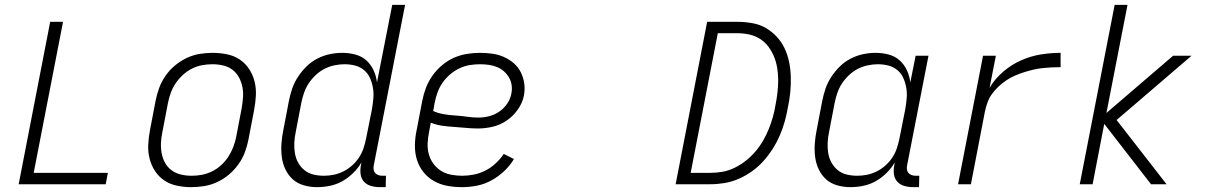

<svg xmlns="http://www.w3.org/2000/svg" viewBox="-20 -760 4990 792"><path d="M57 0 187 -670H240L119 -47H425L416 0Z M769 12Q739 12 710 6Q681 0 658 -15.5Q635 -31 619.5 -54.5Q604 -78 597 -106Q590 -134 591.5 -164Q593 -194 599 -225L622 -345Q627 -371 636.5 -397Q646 -423 662.5 -447Q679 -471 702 -490Q725 -509 750.5 -521Q776 -533 803 -537.5Q830 -542 857 -542Q887 -542 916.5 -536Q946 -530 969 -514.5Q992 -499 1007.5 -475.5Q1023 -452 1030 -424Q1037 -396 1035.5 -366Q1034 -336 1028 -305L1005 -185Q1000 -159 990.5 -133Q981 -107 964 -83Q947 -59 924.5 -40Q902 -21 876 -9Q850 3 823 7.5Q796 12 769 12ZM771 -35Q792 -35 813 -39Q834 -43 854.5 -53Q875 -63 892 -78.5Q909 -94 921.5 -113Q934 -132 942 -153Q950 -174 954 -194L977 -314Q981 -337 982.5 -359.5Q984 -382 979.5 -403Q975 -424 965 -442Q955 -460 938.5 -472.5Q922 -485 900.5 -490Q879 -495 856 -495Q835 -495 813.5 -491Q792 -487 772 -477Q752 -467 735 -451.5Q718 -436 705 -417Q692 -398 684.5 -377Q677 -356 673 -336L650 -216Q645 -193 644 -170.5Q643 -148 647 -127Q651 -106 661 -88Q671 -70 688 -57.5Q705 -45 726.5 -40Q748 -35 771 -35Z M1288 12Q1260 12 1233.5 4.5Q1207 -3 1188 -20Q1169 -37 1157.5 -61Q1146 -85 1142.5 -112Q1139 -139 1141 -167.5Q1143 -196 1149 -225L1172 -345Q1177 -370 1185.5 -395Q1194 -420 1209.5 -443.5Q1225 -467 1245 -486.5Q1265 -506 1289.5 -518.5Q1314 -531 1340 -536.5Q1366 -542 1392 -542Q1420 -542 1446 -535Q1472 -528 1491 -511Q1510 -494 1521 -470Q1532 -446 1535 -420L1598 -740H1651L1522 -79Q1520 -70 1521 -61.5Q1522 -53 1527 -47Q1532 -41 1540 -38Q1548 -35 1557 -35H1572L1571 12H1547Q1528 12 1510.5 7Q1493 2 1481.5 -10.5Q1470 -23 1467.5 -41.5Q1465 -60 1469 -79L1471 -90Q1457 -66 1436.5 -46Q1416 -26 1392 -12.5Q1368 1 1341 6.5Q1314 12 1288 12ZM1316 -35Q1336 -35 1356 -39Q1376 -43 1395.5 -52.5Q1415 -62 1432 -77Q1449 -92 1461 -110.5Q1473 -129 1479.5 -148.5Q1486 -168 1490 -188L1514 -308Q1518 -331 1520 -353.5Q1522 -376 1518.5 -397Q1515 -418 1506.5 -437.5Q1498 -457 1482 -470.5Q1466 -484 1445 -489.5Q1424 -495 1401 -495Q1381 -495 1359.5 -490.5Q1338 -486 1318.5 -476Q1299 -466 1282 -450Q1265 -434 1253 -415.5Q1241 -397 1234 -376.5Q1227 -356 1223 -336L1200 -216Q1195 -193 1194 -171Q1193 -149 1196.5 -128Q1200 -107 1210 -89Q1220 -71 1236 -58Q1252 -45 1273 -40Q1294 -35 1316 -35Z M1886 12Q1854 12 1824.5 6.5Q1795 1 1769.5 -13.5Q1744 -28 1726 -51Q1708 -74 1699.5 -102Q1691 -130 1691.5 -161.5Q1692 -193 1699 -225L1722 -345Q1727 -371 1737 -397.5Q1747 -424 1764 -448Q1781 -472 1803.5 -491Q1826 -510 1852 -521.5Q1878 -533 1905.5 -537.5Q1933 -542 1959 -542Q1986 -542 2011 -538.5Q2036 -535 2058.5 -525Q2081 -515 2099 -499.5Q2117 -484 2128 -462.5Q2139 -441 2142.5 -416Q2146 -391 2141 -365Q2135 -335 2115.5 -307.5Q2096 -280 2069 -262Q2042 -244 2011.5 -237Q1981 -230 1952 -230Q1927 -230 1902.5 -232.5Q1878 -235 1852.5 -236.5Q1827 -238 1803 -241.5Q1779 -245 1757 -254L1750 -216Q1745 -192 1744 -168.5Q1743 -145 1749 -123.5Q1755 -102 1768 -84.5Q1781 -67 1799 -55.5Q1817 -44 1840 -39.5Q1863 -35 1887 -35Q1910 -35 1935 -40Q1960 -45 1982.5 -56.5Q2005 -68 2024.5 -86Q2044 -104 2058 -125L2100 -104Q2084 -77 2059.5 -54Q2035 -31 2006.5 -15.5Q1978 0 1947 6Q1916 12 1886 12ZM1954 -275Q1975 -275 1997 -280.5Q2019 -286 2038.5 -299Q2058 -312 2071.5 -331.5Q2085 -351 2089 -372Q2093 -391 2090.5 -408.5Q2088 -426 2079.5 -440.5Q2071 -455 2058.5 -466Q2046 -477 2030 -483.5Q2014 -490 1996 -492.5Q1978 -495 1960 -495Q1939 -495 1917.5 -491.5Q1896 -488 1875 -478Q1854 -468 1836 -452.5Q1818 -437 1805 -418Q1792 -399 1784.5 -378Q1777 -357 1773 -336L1767 -302Q1787 -293 1810.5 -289Q1834 -285 1858.5 -283.5Q1883 -282 1906.5 -278.5Q1930 -275 1954 -275Z M2767 0 2897 -670H3021Q3053 -670 3083.5 -664.5Q3114 -659 3139 -644.5Q3164 -630 3184 -608.5Q3204 -587 3216.5 -560.5Q3229 -534 3235 -504.5Q3241 -475 3242 -444Q3243 -413 3240 -381Q3237 -349 3230 -317Q3225 -288 3217 -259Q3209 -230 3197 -202Q3185 -174 3168 -147Q3151 -120 3129.5 -96Q3108 -72 3082 -53.5Q3056 -35 3027.5 -22.5Q2999 -10 2969 -5Q2939 0 2910 0ZM2829 -47H2910Q2935 -47 2960.5 -51.5Q2986 -56 3010.5 -68Q3035 -80 3056.5 -97Q3078 -114 3096 -135Q3114 -156 3127.5 -179.5Q3141 -203 3151 -227.5Q3161 -252 3168 -277Q3175 -302 3179 -327Q3184 -352 3187 -378Q3190 -404 3190 -429.5Q3190 -455 3186 -479.5Q3182 -504 3173 -526Q3164 -548 3150 -567Q3136 -586 3116 -599Q3096 -612 3071.5 -617.5Q3047 -623 3021 -623H2941Z M3488 12Q3460 12 3433.5 4.5Q3407 -3 3388 -20Q3369 -37 3357.5 -61Q3346 -85 3342.5 -112Q3339 -139 3341 -167.5Q3343 -196 3349 -225L3372 -345Q3377 -370 3385.5 -395Q3394 -420 3409.5 -443.5Q3425 -467 3445 -486.5Q3465 -506 3489.5 -518.5Q3514 -531 3540 -536.5Q3566 -542 3592 -542Q3620 -542 3646 -535Q3672 -528 3691 -511Q3710 -494 3721 -470Q3732 -446 3735 -420L3757 -530H3810L3722 -79Q3720 -70 3721 -61.5Q3722 -53 3727 -47Q3732 -41 3740 -38Q3748 -35 3757 -35H3772L3771 12H3747Q3728 12 3710.5 7Q3693 2 3681.5 -10.5Q3670 -23 3667.5 -41.5Q3665 -60 3669 -79L3671 -90Q3657 -66 3636.5 -46Q3616 -26 3592 -12.5Q3568 1 3541 6.5Q3514 12 3488 12ZM3516 -35Q3536 -35 3556 -39Q3576 -43 3595.5 -52.5Q3615 -62 3632 -77Q3649 -92 3661 -110.5Q3673 -129 3679.5 -148.5Q3686 -168 3690 -188L3714 -308Q3718 -331 3720 -353.5Q3722 -376 3718.5 -397Q3715 -418 3706.5 -437.5Q3698 -457 3682 -470.5Q3666 -484 3645 -489.5Q3624 -495 3601 -495Q3581 -495 3559.5 -490.5Q3538 -486 3518.5 -476Q3499 -466 3482 -450Q3465 -434 3453 -415.5Q3441 -397 3434 -376.5Q3427 -356 3423 -336L3400 -216Q3395 -193 3394 -171Q3393 -149 3396.5 -128Q3400 -107 3410 -89Q3420 -71 3436 -58Q3452 -45 3473 -40Q3494 -35 3516 -35Z M3932 0 4035 -530H4088L4062 -398Q4084 -435 4118.5 -464.5Q4153 -494 4193 -511.5Q4233 -529 4274 -535.5Q4315 -542 4355 -542V-483Q4337 -483 4317.5 -482Q4298 -481 4279.5 -479Q4261 -477 4242 -472.5Q4223 -468 4204 -462Q4185 -456 4166.5 -448Q4148 -440 4131 -428.5Q4114 -417 4099 -403Q4084 -389 4072 -372.5Q4060 -356 4053.5 -337.5Q4047 -319 4043 -301L3985 0Z M4792 0H4728L4535 -249L4487 0H4434L4578 -740H4631L4544 -294L4819 -530H4895L4586 -265Z"/></svg>

Font: Lode Dark
Style: Italic
Weight: 400
Italic angle: -11°
Monospace: yes
Designer: Belleve Invis
Foundry: Belleve Invis
Version: Version 29.2.0; ttfautohint (v1.8.3)